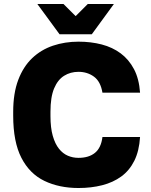

<svg xmlns="http://www.w3.org/2000/svg" viewBox="-20 -920 750 953"><path d="M369.5 13.2Q273.8 13.2 200.3 -22.2Q126.8 -57.7 86.2 -136.7Q45.5 -215.7 45.5 -346V-365Q45.5 -457.2 70.5 -523.3Q95.5 -589.3 139.6 -631.3Q183.7 -673.3 243 -693.3Q302.3 -713.2 369.5 -713.2Q431.3 -713.2 484.9 -699.3Q538.5 -685.3 579.2 -655Q619.8 -624.7 645.1 -576.8Q670.3 -529 675.2 -460H488.5Q479.3 -515.5 446.4 -539.5Q413.5 -563.5 369.5 -563.5Q329.7 -563.5 298.2 -543.9Q266.7 -524.3 248.6 -481.2Q230.5 -438.2 230.5 -365V-344Q230.5 -285.7 241.9 -245.8Q253.3 -205.8 272.6 -181.8Q291.8 -157.7 316.7 -147.1Q341.5 -136.5 369.5 -136.5Q420.8 -136.5 451.4 -161.4Q482 -186.3 488.5 -240H675.2Q670.8 -170.3 646.6 -121.8Q622.3 -73.3 581.7 -43.8Q541 -14.3 487.1 -0.6Q433.2 13.2 369.5 13.2ZM275.5 -750 165.5 -900H295.2L355.5 -840L415.5 -900H545.2L435.7 -750Z"/></svg>

Font: Golos Text
Style: Regular
Weight: 400
Designer: A.Korolkova, Vitaly Kuzmin
Foundry: ParaType Ltd
Version: Version 2.004